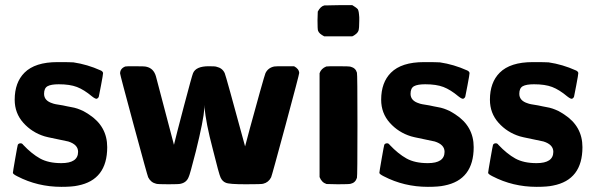

<svg xmlns="http://www.w3.org/2000/svg" viewBox="-20 -715 2306 745"><path d="M218 -82Q283 -82 283 -126Q283 -154 245 -166Q242 -167 200 -175.5Q158 -184 153 -186Q104 -201 70.5 -238.5Q37 -276 37 -328Q37 -395 75 -433Q116 -474 203 -474Q254 -474 265 -473Q319 -465 370 -442Q378 -439 380 -432Q380 -426 372 -384Q365 -346 363.5 -340.5Q362 -335 356 -332Q351 -330 337 -341Q306 -367 278.5 -377.5Q251 -388 208 -388Q178 -388 164.5 -380.5Q151 -373 151 -351Q151 -324 184 -314Q190 -311 224 -306Q229 -305 240.5 -302.5Q252 -300 256 -299.5Q260 -299 268.5 -297Q277 -295 280.5 -293.5Q284 -292 291 -289.5Q298 -287 302.5 -284.5Q307 -282 313 -278.5Q319 -275 325 -271Q396 -225 396 -144Q396 -17 282 5Q260 10 218 10Q126 10 47 -31Q31 -39 30 -44Q30 -48 39 -99.5Q48 -151 49 -153Q52 -159 60 -159Q66 -159 70 -153Q103 -118 135.5 -100Q168 -82 218 -82Z M1121 -458Q1140 -448 1141 -432Q1141 -426 1088 -229.5Q1035 -33 1032 -27Q1022 -7 1001 -2Q995 0 934 0Q868 0 856 -6Q843 -11 836 -26Q830 -38 806 -135Q778 -241 774 -298V-308L773 -295Q770 -249 740 -128Q716 -34 712 -28Q704 -7 681 -2Q675 0 634 0Q592 0 586 -2Q565 -7 555 -27Q552 -33 499 -229Q446 -425 446 -430Q446 -449 466 -457Q469 -458 501 -458Q544 -458 548 -456Q576 -450 585 -419L655 -153Q663 -187 694 -304.5Q725 -422 729 -431Q740 -458 790 -458Q816 -458 820 -456Q843 -451 852 -431Q856 -423 931 -147Q931 -148 950 -218.5Q969 -289 988.5 -358Q1008 -427 1010 -431Q1020 -452 1044 -457Q1048 -458 1085 -458Z M1347 -695Q1349 -694 1354 -690.5Q1359 -687 1360 -686.5Q1361 -686 1364.5 -683Q1368 -680 1368.5 -679Q1369 -678 1370.5 -674Q1372 -670 1372 -667.5Q1372 -665 1373 -659.5Q1374 -654 1374 -648Q1374 -642 1374 -634Q1374 -605 1371 -596Q1367 -584 1347 -574H1238Q1218 -584 1214 -596Q1212 -601 1212 -636L1213 -670Q1224 -691 1239 -694H1247Q1255 -694 1268.5 -694.5Q1282 -695 1295 -695ZM1220 -431Q1226 -449 1246 -457Q1248 -458 1293 -458Q1336 -458 1341 -456Q1360 -451 1365 -433Q1367 -427 1367 -229Q1367 -31 1365 -25Q1359 -6 1341 -2Q1336 0 1291 0L1247 -1Q1228 -7 1220 -28Z M1640 -82Q1705 -82 1705 -126Q1705 -154 1667 -166Q1664 -167 1622 -175.5Q1580 -184 1575 -186Q1526 -201 1492.5 -238.5Q1459 -276 1459 -328Q1459 -395 1497 -433Q1538 -474 1625 -474Q1676 -474 1687 -473Q1741 -465 1792 -442Q1800 -439 1802 -432Q1802 -426 1794 -384Q1787 -346 1785.5 -340.5Q1784 -335 1778 -332Q1773 -330 1759 -341Q1728 -367 1700.5 -377.5Q1673 -388 1630 -388Q1600 -388 1586.5 -380.5Q1573 -373 1573 -351Q1573 -324 1606 -314Q1612 -311 1646 -306Q1651 -305 1662.5 -302.5Q1674 -300 1678 -299.5Q1682 -299 1690.5 -297Q1699 -295 1702.5 -293.5Q1706 -292 1713 -289.5Q1720 -287 1724.5 -284.5Q1729 -282 1735 -278.5Q1741 -275 1747 -271Q1818 -225 1818 -144Q1818 -17 1704 5Q1682 10 1640 10Q1548 10 1469 -31Q1453 -39 1452 -44Q1452 -48 1461 -99.5Q1470 -151 1471 -153Q1474 -159 1482 -159Q1488 -159 1492 -153Q1525 -118 1557.5 -100Q1590 -82 1640 -82Z M2062 -82Q2127 -82 2127 -126Q2127 -154 2089 -166Q2086 -167 2044 -175.5Q2002 -184 1997 -186Q1948 -201 1914.5 -238.5Q1881 -276 1881 -328Q1881 -395 1919 -433Q1960 -474 2047 -474Q2098 -474 2109 -473Q2163 -465 2214 -442Q2222 -439 2224 -432Q2224 -426 2216 -384Q2209 -346 2207.5 -340.5Q2206 -335 2200 -332Q2195 -330 2181 -341Q2150 -367 2122.5 -377.5Q2095 -388 2052 -388Q2022 -388 2008.5 -380.5Q1995 -373 1995 -351Q1995 -324 2028 -314Q2034 -311 2068 -306Q2073 -305 2084.5 -302.5Q2096 -300 2100 -299.5Q2104 -299 2112.5 -297Q2121 -295 2124.5 -293.5Q2128 -292 2135 -289.5Q2142 -287 2146.5 -284.5Q2151 -282 2157 -278.5Q2163 -275 2169 -271Q2240 -225 2240 -144Q2240 -17 2126 5Q2104 10 2062 10Q1970 10 1891 -31Q1875 -39 1874 -44Q1874 -48 1883 -99.5Q1892 -151 1893 -153Q1896 -159 1904 -159Q1910 -159 1914 -153Q1947 -118 1979.5 -100Q2012 -82 2062 -82Z"/></svg>

Font: KaTeX_SansSerif
Style: Bold
Weight: 700
Version: Version 1.1; ttfautohint (v1.3)